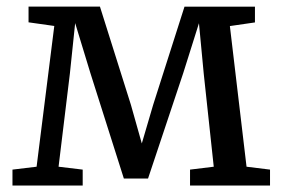

<svg xmlns="http://www.w3.org/2000/svg" viewBox="-20 -576 879 596"><path d="M18.7 0V-49.5L93.6 -58.5L148.5 -495.4L68.6 -506.7V-555.6H290.2L386.4 -250.5L420.2 -130.7L455.4 -250.5L552.7 -555.3H771.4V-506.4L693.6 -495.1L745.3 -58.5L818.2 -49.5V0H569.9V-49.5L643.5 -58.5L612.5 -346.6L597.6 -503.9L548.6 -348.5L439.5 -21.7H364.5L260.4 -349.7L213.3 -504.3L197 -348.2L161.8 -58.5L236.7 -49.5V0Z"/></svg>

Font: Merriweather 7pt Light
Style: Regular
Weight: 300
Designer: Eben Sorkin
Foundry: Eben Sorkin
Version: Version 2.200;gftools[0.9.31]